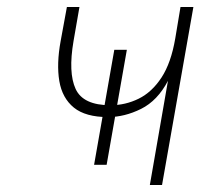

<svg xmlns="http://www.w3.org/2000/svg" viewBox="-20 -531 595 551"><path d="M250 -58 308 -388H344L286 -58ZM410 0 462 -299Q432 -242 384.8 -218.5Q337.5 -195 290 -195Q225.5 -195 192 -222.2Q158.5 -249.5 150.2 -298.5Q142 -347.5 154 -413L172 -511H208L191 -413Q175.5 -322.5 197 -275.8Q218.5 -229 297 -229Q340 -229 378 -247.8Q416 -266.5 443.5 -308.5Q471 -350.5 483 -421L498 -511H535L445 0Z"/></svg>

Font: Overpass Thin
Style: Italic
Weight: 250
Italic angle: -10°
Designer: Delve Withrington, Dave Bailey, Thomas Jockin
Foundry: Delve Fonts LLC
Version: Version 4.000